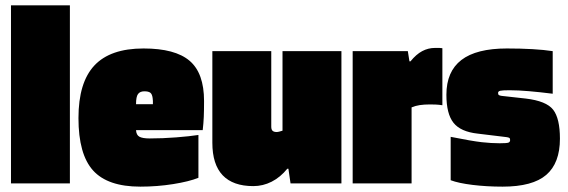

<svg xmlns="http://www.w3.org/2000/svg" viewBox="-20 -685 2121 717"><path d="M241 -665V0H21V-665Z M721 -181V-21Q686 -7 626.5 2.5Q567 12 504 12Q382 12 327.5 -48.5Q273 -109 273 -244Q273 -377 332.5 -440.5Q392 -504 516 -504Q634 -504 688 -458Q742 -412 742 -308Q742 -272 741 -248.5Q740 -225 737 -199H488Q489 -181 500.5 -174.5Q512 -168 539 -168Q587 -168 638 -172Q689 -176 721 -181ZM550 -319Q548 -334 541 -339Q534 -344 519 -344Q503 -344 495.5 -334Q488 -324 488 -296H551Q551 -303 551 -308Q551 -313 550 -319Z M926 10Q850 10 811.5 -30.5Q773 -71 773 -152V-494H993V-212Q993 -201 998 -196.5Q1003 -192 1013 -192Q1017 -192 1023 -193.5Q1029 -195 1035 -197V-494H1255V0H1065L1057 -55H1053Q1027 -23 994.5 -6.5Q962 10 926 10Z M1517 0H1297V-494H1503L1509 -456H1513Q1534 -482 1556.5 -494Q1579 -506 1604 -506Q1616 -506 1621 -506Q1626 -506 1632 -505V-292Q1619 -294 1608 -294.5Q1597 -295 1586 -295Q1564 -295 1547.5 -292.5Q1531 -290 1517 -284Z M1883 -348Q1856 -348 1848 -346Q1840 -344 1840 -338Q1840 -332 1843 -330Q1846 -328 1853 -327L1943 -317Q2020 -308 2045.5 -275.5Q2071 -243 2071 -167Q2071 -76 2020 -32Q1969 12 1857 12Q1797 12 1744.5 5.5Q1692 -1 1663 -12V-174Q1743 -158 1779 -154Q1815 -150 1846 -150Q1873 -150 1879 -152.5Q1885 -155 1885 -162Q1885 -168 1882 -170Q1879 -172 1871 -173L1764 -186Q1700 -193 1673.5 -226.5Q1647 -260 1647 -331Q1647 -418 1703 -461Q1759 -504 1873 -504Q1924 -504 1968 -501.5Q2012 -499 2044 -494V-335Q1996 -341 1955.5 -344.5Q1915 -348 1883 -348Z"/></svg>

Font: Blinker Black
Style: Regular
Weight: 900
Designer: Juergen Huber
Foundry: supertype
Version: Version 1.017;hotconv 1.0.117;makeotfexe 2.5.65602